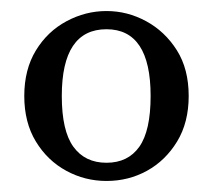

<svg xmlns="http://www.w3.org/2000/svg" viewBox="-20 -708 386 348"><path d="M173 -655Q92 -655 92 -534Q92 -471 113 -442Q134 -413 173 -413Q212 -413 232.5 -442Q253 -471 253 -534Q253 -655 173 -655ZM173 -688Q211 -688 245 -669.5Q279 -651 300.5 -617Q322 -583 322 -534Q322 -486 301 -451.5Q280 -417 246.5 -398.5Q213 -380 173 -380Q134 -380 100 -398.5Q66 -417 45 -451.5Q24 -486 24 -534Q24 -582 45 -616.5Q66 -651 100.5 -669.5Q135 -688 173 -688Z"/></svg>

Font: Lisu Bosa
Style: Regular
Weight: 400
Designer: David Morse, Annie Olsen, Victor Gaultney, Frank Grießhammer (Latin)
Foundry: SIL International
Version: Version 2.000